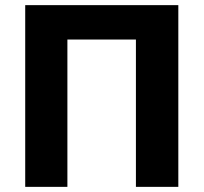

<svg xmlns="http://www.w3.org/2000/svg" viewBox="-20 -727 792 747"><path d="M673.8 0H508.8V-573.2H242.2V0H78.1V-707H673.8Z"/></svg>

Font: Pretendard GOV ExtraBold
Style: Regular
Weight: 800
Designer: Base glyphs from Inter by Rasmus Andersson; Hangeul glyphs from Noto Sans CJK(Source Han Sans) by Jang Soo-young and Kan
Foundry: Kil Hyung-jin
Version: Version 1.309